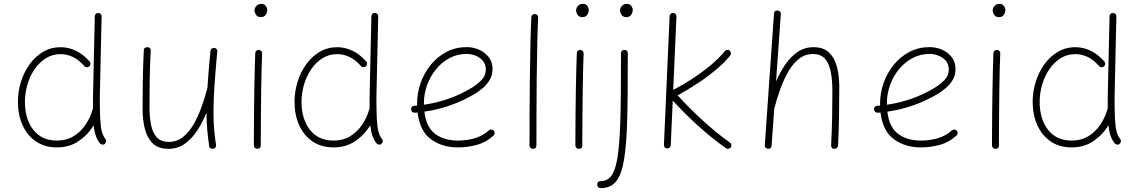

<svg xmlns="http://www.w3.org/2000/svg" viewBox="-20 -749 5871 989"><path d="M293 -505.9Q332.5 -505.9 371.1 -487.5Q409.7 -469.2 442.9 -430.7Q447.3 -424.8 445.6 -417.2Q443.8 -409.7 438 -405.8Q431.6 -401.4 424.3 -402.8Q417 -404.3 413.1 -410.2Q385.7 -441.4 355 -455.8Q324.2 -470.2 292.5 -470.2Q250.5 -470.2 216.6 -449.2Q182.6 -428.2 158.4 -392.8Q134.3 -357.4 121.3 -313.7Q108.4 -270 108.4 -224.6Q108.4 -135.7 151.6 -80.3Q194.8 -24.9 273.4 -24.9Q322.3 -24.9 359.4 -47.6Q396.5 -70.3 421.4 -107.7Q446.3 -145 458.5 -189.5L459 -191.4Q459 -204.6 459 -219Q459 -233.4 459 -249.5L468.3 -665Q468.3 -672.4 473.4 -677.5Q478.5 -682.6 486.3 -682.1Q493.7 -682.1 498.8 -677Q503.9 -671.9 503.4 -664.6L494.1 -249.5Q494.1 -176.3 496.3 -134.5Q498.5 -92.8 504.9 -70.3Q511.2 -47.9 522.9 -33.2Q527.8 -27.8 526.6 -20.3Q525.4 -12.7 520 -7.8Q514.6 -2.9 507.1 -4.2Q499.5 -5.4 494.6 -10.7Q468.3 -43 462.4 -104Q433.1 -54.7 385.3 -22.2Q337.4 10.3 272.9 10.3Q210 10.3 165 -20.5Q120.1 -51.3 96.2 -104.5Q72.3 -157.7 72.3 -225.1Q72.3 -275.9 87.4 -325.7Q102.5 -375.5 131.3 -416.3Q160.2 -457 200.9 -481.4Q241.7 -505.9 293 -505.9Z M1099.1 -482.9Q1089.4 -378.4 1084.5 -304.2Q1079.6 -230 1079.6 -172.4Q1079.6 -124.5 1083 -84Q1086.4 -43.5 1092.8 -2.4Q1094.2 5.4 1090.1 10.5Q1085.9 15.6 1079.6 17.1Q1072.8 18.6 1065.7 15.4Q1058.6 12.2 1057.6 3.4Q1051.3 -38.1 1047.6 -79.6Q1043.9 -121.1 1043.9 -168.9Q1023.9 -120.1 996.6 -77.6Q969.2 -35.2 932.4 -8.8Q895.5 17.6 848.1 17.6Q794.9 17.6 765.9 -11.5Q736.8 -40.5 725.6 -87.2Q714.4 -133.8 714.4 -186.5Q714.4 -261.7 715.6 -334.7Q716.8 -407.7 720.7 -488.8Q720.7 -505.9 738.8 -505.9Q756.3 -505.9 756.3 -488.3Q752.4 -410.6 751.2 -342.3Q750 -273.9 750 -197.3Q750 -150.9 757.3 -109.9Q764.6 -68.8 786.1 -43.5Q807.6 -18.1 849.6 -18.1Q891.1 -18.1 922.9 -43.5Q954.6 -68.8 978 -110.1Q1001.5 -151.4 1018.6 -199.2Q1035.6 -247.1 1047.4 -292.5Q1047.9 -293.9 1048.3 -294.9Q1050.8 -335.4 1054.7 -382.8Q1058.6 -430.2 1064 -486.3Q1064.9 -494.6 1071 -498.8Q1077.1 -502.9 1083.5 -502Q1090.3 -501.5 1095.2 -496.6Q1100.1 -491.7 1099.1 -482.9Z M1291 -694.8Q1291 -708 1300.8 -718.5Q1310.5 -729 1326.7 -729Q1342.3 -729 1349.4 -718Q1356.4 -707 1356.4 -698.2Q1356.4 -683.6 1347.9 -672.1Q1339.4 -660.6 1324.2 -660.6Q1306.2 -660.6 1298.6 -673.1Q1291 -685.5 1291 -694.8ZM1313.5 -491.7Q1320.8 -491.7 1325.7 -486.3Q1330.6 -481 1330.1 -473.1Q1328.6 -439 1327.4 -390.6Q1326.2 -342.3 1325.4 -287.4Q1324.7 -232.4 1324.2 -178Q1323.7 -123.5 1323.5 -77.1Q1323.2 -30.8 1323.2 0Q1323.2 17.6 1305.2 17.6Q1297.9 17.6 1292.7 12.5Q1287.6 7.3 1287.6 0Q1287.6 -30.8 1287.8 -77.1Q1288.1 -123.5 1288.6 -178Q1289.1 -232.4 1290 -287.6Q1291 -342.8 1292.2 -391.6Q1293.5 -440.4 1294.9 -475.1Q1294.9 -482.4 1300.3 -487.3Q1305.7 -492.2 1313.5 -491.7Z M1717.8 -505.9Q1757.3 -505.9 1795.9 -487.5Q1834.5 -469.2 1867.7 -430.7Q1872.1 -424.8 1870.4 -417.2Q1868.7 -409.7 1862.8 -405.8Q1856.4 -401.4 1849.1 -402.8Q1841.8 -404.3 1837.9 -410.2Q1810.5 -441.4 1779.8 -455.8Q1749 -470.2 1717.3 -470.2Q1675.3 -470.2 1641.4 -449.2Q1607.4 -428.2 1583.3 -392.8Q1559.1 -357.4 1546.1 -313.7Q1533.2 -270 1533.2 -224.6Q1533.2 -135.7 1576.4 -80.3Q1619.6 -24.9 1698.2 -24.9Q1747.1 -24.9 1784.2 -47.6Q1821.3 -70.3 1846.2 -107.7Q1871.1 -145 1883.3 -189.5L1883.8 -191.4Q1883.8 -204.6 1883.8 -219Q1883.8 -233.4 1883.8 -249.5L1893.1 -665Q1893.1 -672.4 1898.2 -677.5Q1903.3 -682.6 1911.1 -682.1Q1918.5 -682.1 1923.6 -677Q1928.7 -671.9 1928.2 -664.6L1918.9 -249.5Q1918.9 -176.3 1921.1 -134.5Q1923.3 -92.8 1929.7 -70.3Q1936 -47.9 1947.8 -33.2Q1952.6 -27.8 1951.4 -20.3Q1950.2 -12.7 1944.8 -7.8Q1939.5 -2.9 1931.9 -4.2Q1924.3 -5.4 1919.4 -10.7Q1893.1 -43 1887.2 -104Q1857.9 -54.7 1810.1 -22.2Q1762.2 10.3 1697.8 10.3Q1634.8 10.3 1589.8 -20.5Q1544.9 -51.3 1521 -104.5Q1497.1 -157.7 1497.1 -225.1Q1497.1 -275.9 1512.2 -325.7Q1527.3 -375.5 1556.2 -416.3Q1585 -457 1625.7 -481.4Q1666.5 -505.9 1717.8 -505.9Z M2522.5 -50.8Q2483.9 -15.6 2436 -2.7Q2388.2 10.3 2338.9 10.3Q2257.8 10.3 2200.2 -31.5Q2142.6 -73.2 2130.9 -169.4Q2124 -168.9 2116.7 -168.5Q2099.6 -167.5 2097.7 -185.1Q2096.7 -202.1 2114.3 -204.1Q2121.6 -204.6 2128.4 -205.1Q2128.4 -210 2128.4 -214.8Q2128.4 -269.5 2146.7 -321.5Q2165 -373.5 2199 -415.3Q2232.9 -457 2280 -481.7Q2327.1 -506.3 2384.3 -506.3Q2417 -506.3 2447.3 -493.2Q2477.5 -480 2497.3 -454.8Q2517.1 -429.7 2517.1 -393.1Q2517.1 -360.4 2501.7 -335.7Q2486.3 -311 2464.8 -293.5Q2443.4 -275.9 2425.3 -265.1Q2304.7 -193.8 2166 -173.8Q2175.8 -92.8 2222.2 -58.8Q2268.6 -24.9 2338.9 -24.9Q2384.3 -24.9 2425.5 -36.9Q2466.8 -48.8 2498 -77.1Q2503.4 -82 2511 -81.8Q2518.6 -81.5 2523.4 -76.2Q2528.3 -70.8 2528.1 -63.2Q2527.8 -55.7 2522.5 -50.8ZM2383.8 -471.2Q2336.4 -471.2 2296.4 -450.2Q2256.3 -429.2 2226.6 -393.1Q2196.8 -356.9 2180.2 -311.3Q2163.6 -265.6 2163.6 -216.3Q2163.6 -212.9 2163.6 -209.5Q2295.4 -228.5 2405.8 -294.4Q2434.1 -311 2458.3 -334.7Q2482.4 -358.4 2482.4 -391.1Q2482.4 -427.7 2452.6 -449.5Q2422.9 -471.2 2383.8 -471.2Z M2735.4 -676.8Q2742.7 -676.8 2747.6 -671.4Q2752.4 -666 2752 -658.2Q2749 -595.7 2747.3 -512.7Q2745.6 -429.7 2744.6 -338.6Q2743.7 -247.6 2743.4 -159.9Q2743.2 -72.3 2743.2 0Q2743.2 17.6 2725.1 17.6Q2717.8 17.6 2712.6 12.5Q2707.5 7.3 2707.5 0Q2707.5 -72.3 2707.8 -160.2Q2708 -248 2709.2 -339.1Q2710.4 -430.2 2712.2 -513.7Q2713.9 -597.2 2716.8 -660.2Q2716.8 -667.5 2722.2 -672.4Q2727.5 -677.2 2735.4 -676.8Z M2947.3 -694.8Q2947.3 -708 2957 -718.5Q2966.8 -729 2982.9 -729Q2998.5 -729 3005.6 -718Q3012.7 -707 3012.7 -698.2Q3012.7 -683.6 3004.2 -672.1Q2995.6 -660.6 2980.5 -660.6Q2962.4 -660.6 2954.8 -673.1Q2947.3 -685.5 2947.3 -694.8ZM2969.7 -491.7Q2977.1 -491.7 2981.9 -486.3Q2986.8 -481 2986.3 -473.1Q2984.9 -439 2983.6 -390.6Q2982.4 -342.3 2981.7 -287.4Q2981 -232.4 2980.5 -178Q2980 -123.5 2979.7 -77.1Q2979.5 -30.8 2979.5 0Q2979.5 17.6 2961.4 17.6Q2954.1 17.6 2949 12.5Q2943.8 7.3 2943.8 0Q2943.8 -30.8 2944.1 -77.1Q2944.3 -123.5 2944.8 -178Q2945.3 -232.4 2946.3 -287.6Q2947.3 -342.8 2948.5 -391.6Q2949.7 -440.4 2951.2 -475.1Q2951.2 -482.4 2956.5 -487.3Q2961.9 -492.2 2969.7 -491.7Z M3196.3 -491.7Q3213.9 -491.7 3213.9 -474.1Q3213.9 -361.8 3213.1 -271Q3212.4 -180.2 3210 -108.9Q3206.1 2.9 3194.1 75.9Q3182.1 148.9 3154.1 184.6Q3126 220.2 3073.7 220.2Q3066.4 220.2 3061.3 214.8Q3056.2 209.5 3056.2 202.1Q3056.2 184.1 3073.7 184.1Q3107.9 184.1 3128.7 157Q3149.4 129.9 3160.2 65.4Q3170.9 1 3174.8 -110.8Q3177.2 -181.6 3178 -271.7Q3178.7 -361.8 3178.7 -474.1Q3178.7 -491.7 3196.3 -491.7ZM3173.8 -694.8Q3173.8 -708 3183.6 -718.5Q3193.4 -729 3209.5 -729Q3225.1 -729 3232.2 -718Q3239.3 -707 3239.3 -698.2Q3239.3 -683.6 3230.7 -672.1Q3222.2 -660.6 3207 -660.6Q3189 -660.6 3181.4 -673.1Q3173.8 -685.5 3173.8 -694.8Z M3744.1 10.3Q3739.7 16.1 3732.4 17.3Q3725.1 18.6 3719.2 14.2Q3646 -37.6 3575.7 -101.3Q3505.4 -165 3445.3 -231L3435.1 -1Q3435.1 6.3 3429.7 11.2Q3424.3 16.1 3416.5 15.6Q3409.2 15.6 3404.3 10.3Q3399.4 4.9 3399.9 -2.9L3429.2 -665.5Q3429.2 -672.9 3434.6 -677.7Q3439.9 -682.6 3447.8 -682.1Q3455.1 -682.1 3460 -676.8Q3464.8 -671.4 3464.4 -663.6L3447.8 -285.6Q3495.6 -310.5 3545.2 -342.8Q3594.7 -375 3638.7 -411.4Q3682.6 -447.8 3713.4 -485.4Q3718.3 -490.7 3725.6 -491.9Q3732.9 -493.2 3738.3 -488.3Q3743.7 -483.4 3744.9 -475.8Q3746.1 -468.3 3741.2 -462.9Q3709.5 -423.8 3664.3 -386.7Q3619.1 -349.6 3569.1 -316.9Q3519 -284.2 3470.7 -257.8Q3529.8 -192.4 3599.6 -128.7Q3669.4 -64.9 3739.7 -14.6Q3746.1 -10.7 3747.3 -3.2Q3748.5 4.4 3744.1 10.3Z M3935.5 17.6Q3929.2 17.1 3924.1 12Q3918.9 6.8 3919.4 -1L3966.8 -677.7Q3968.3 -696.8 3985.8 -694.8Q3992.7 -694.3 3997.8 -689.2Q4002.9 -684.1 4002 -675.8L3977.5 -329.1Q3997.6 -376 4024.9 -416.3Q4052.2 -456.5 4088.1 -481.2Q4124 -505.9 4170.4 -505.9Q4223.1 -505.9 4252 -476.8Q4280.8 -447.8 4292 -401.4Q4303.2 -355 4303.2 -301.8Q4303.2 -226.6 4302 -153.8Q4300.8 -81.1 4296.9 0.5Q4296.9 6.8 4292 12.2Q4287.1 17.6 4278.8 17.6Q4261.2 17.6 4261.2 -0.5Q4265.1 -77.6 4266.4 -145Q4267.6 -212.4 4267.6 -282.2Q4267.6 -331.5 4260.3 -374.5Q4252.9 -417.5 4231.4 -444.1Q4210 -470.7 4168 -470.7Q4126.5 -470.7 4094.7 -445.3Q4063 -419.9 4039.6 -378.7Q4016.1 -337.4 3999 -289.3Q3981.9 -241.2 3970.2 -196.3Q3969.7 -193.4 3968.3 -191.4L3954.6 1Q3953.1 18.6 3935.5 17.6Z M4907.2 -50.8Q4868.7 -15.6 4820.8 -2.7Q4772.9 10.3 4723.6 10.3Q4642.6 10.3 4585 -31.5Q4527.3 -73.2 4515.6 -169.4Q4508.8 -168.9 4501.5 -168.5Q4484.4 -167.5 4482.4 -185.1Q4481.4 -202.1 4499 -204.1Q4506.3 -204.6 4513.2 -205.1Q4513.2 -210 4513.2 -214.8Q4513.2 -269.5 4531.5 -321.5Q4549.8 -373.5 4583.7 -415.3Q4617.7 -457 4664.8 -481.7Q4711.9 -506.3 4769 -506.3Q4801.8 -506.3 4832 -493.2Q4862.3 -480 4882.1 -454.8Q4901.9 -429.7 4901.9 -393.1Q4901.9 -360.4 4886.5 -335.7Q4871.1 -311 4849.6 -293.5Q4828.1 -275.9 4810.1 -265.1Q4689.5 -193.8 4550.8 -173.8Q4560.5 -92.8 4606.9 -58.8Q4653.3 -24.9 4723.6 -24.9Q4769 -24.9 4810.3 -36.9Q4851.6 -48.8 4882.8 -77.1Q4888.2 -82 4895.8 -81.8Q4903.3 -81.5 4908.2 -76.2Q4913.1 -70.8 4912.8 -63.2Q4912.6 -55.7 4907.2 -50.8ZM4768.6 -471.2Q4721.2 -471.2 4681.2 -450.2Q4641.1 -429.2 4611.3 -393.1Q4581.5 -356.9 4564.9 -311.3Q4548.3 -265.6 4548.3 -216.3Q4548.3 -212.9 4548.3 -209.5Q4680.2 -228.5 4790.5 -294.4Q4818.8 -311 4843 -334.7Q4867.2 -358.4 4867.2 -391.1Q4867.2 -427.7 4837.4 -449.5Q4807.6 -471.2 4768.6 -471.2Z M5093.3 -694.8Q5093.3 -708 5103 -718.5Q5112.8 -729 5128.9 -729Q5144.5 -729 5151.6 -718Q5158.7 -707 5158.7 -698.2Q5158.7 -683.6 5150.1 -672.1Q5141.6 -660.6 5126.5 -660.6Q5108.4 -660.6 5100.8 -673.1Q5093.3 -685.5 5093.3 -694.8ZM5115.7 -491.7Q5123 -491.7 5127.9 -486.3Q5132.8 -481 5132.3 -473.1Q5130.9 -439 5129.6 -390.6Q5128.4 -342.3 5127.7 -287.4Q5127 -232.4 5126.5 -178Q5126 -123.5 5125.7 -77.1Q5125.5 -30.8 5125.5 0Q5125.5 17.6 5107.4 17.6Q5100.1 17.6 5095 12.5Q5089.8 7.3 5089.8 0Q5089.8 -30.8 5090.1 -77.1Q5090.3 -123.5 5090.8 -178Q5091.3 -232.4 5092.3 -287.6Q5093.3 -342.8 5094.5 -391.6Q5095.7 -440.4 5097.2 -475.1Q5097.2 -482.4 5102.5 -487.3Q5107.9 -492.2 5115.7 -491.7Z M5520 -505.9Q5559.6 -505.9 5598.1 -487.5Q5636.7 -469.2 5669.9 -430.7Q5674.3 -424.8 5672.6 -417.2Q5670.9 -409.7 5665 -405.8Q5658.7 -401.4 5651.4 -402.8Q5644 -404.3 5640.1 -410.2Q5612.8 -441.4 5582 -455.8Q5551.3 -470.2 5519.5 -470.2Q5477.5 -470.2 5443.6 -449.2Q5409.7 -428.2 5385.5 -392.8Q5361.3 -357.4 5348.4 -313.7Q5335.4 -270 5335.4 -224.6Q5335.4 -135.7 5378.7 -80.3Q5421.9 -24.9 5500.5 -24.9Q5549.3 -24.9 5586.4 -47.6Q5623.5 -70.3 5648.4 -107.7Q5673.3 -145 5685.5 -189.5L5686 -191.4Q5686 -204.6 5686 -219Q5686 -233.4 5686 -249.5L5695.3 -665Q5695.3 -672.4 5700.4 -677.5Q5705.6 -682.6 5713.4 -682.1Q5720.7 -682.1 5725.8 -677Q5731 -671.9 5730.5 -664.6L5721.2 -249.5Q5721.2 -176.3 5723.4 -134.5Q5725.6 -92.8 5731.9 -70.3Q5738.3 -47.9 5750 -33.2Q5754.9 -27.8 5753.7 -20.3Q5752.4 -12.7 5747.1 -7.8Q5741.7 -2.9 5734.1 -4.2Q5726.6 -5.4 5721.7 -10.7Q5695.3 -43 5689.5 -104Q5660.2 -54.7 5612.3 -22.2Q5564.5 10.3 5500 10.3Q5437 10.3 5392.1 -20.5Q5347.2 -51.3 5323.2 -104.5Q5299.3 -157.7 5299.3 -225.1Q5299.3 -275.9 5314.5 -325.7Q5329.6 -375.5 5358.4 -416.3Q5387.2 -457 5428 -481.4Q5468.8 -505.9 5520 -505.9Z"/></svg>

Font: Mikhak-FD ExtraLight
Style: Regular
Weight: 200
Designer: Amin Abedi
Version: Version 3.2